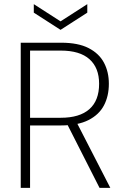

<svg xmlns="http://www.w3.org/2000/svg" viewBox="-20 -906 607 926"><path d="M80 0V-700H275Q357 -700 407.5 -674Q458 -648 481.5 -603.5Q505 -559 505 -502Q505 -443 481.5 -398Q458 -353 407 -327Q356 -301 274 -301H125V0ZM460 0 298 -319H348L512 0ZM125 -338H273Q364 -338 411 -379.5Q458 -421 458 -502Q458 -579 411.5 -620.5Q365 -662 273 -662H125ZM272 -762 143 -845V-886L272 -803L401 -886V-845Z"/></svg>

Font: DM Sans 10pt ExtraLight
Style: Regular
Weight: 250
Version: Version 4.004;gftools[0.9.30]